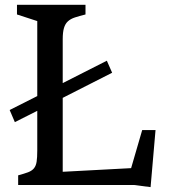

<svg xmlns="http://www.w3.org/2000/svg" viewBox="-20 -766 705 795"><path d="M55.2 -40Q80.6 -46.9 96.2 -52.7Q111.8 -58.6 120.4 -68.8Q128.9 -79.1 131.6 -96.2Q134.3 -113.3 134.3 -142.6V-307.1L41.5 -260.3L20 -310.5L134.3 -368.2V-678.7L50.3 -706.1V-746.1H334V-706.1Q308.1 -699.7 290.3 -693.8Q272.5 -688 261.2 -677.7Q250 -667.5 244.9 -650.1Q239.7 -632.8 239.7 -603.5V-421.9L422.4 -514.6L444.3 -464.8L239.7 -360.8V-54.7L522.9 -69.8L568.8 -227.5H624L603.5 8.8L534.7 0H55.2Z"/></svg>

Font: Donegal One
Style: Regular
Weight: 400
Designer: Gary Lonergan
Foundry: Sorkin Type Co.
Version: Version 1.004